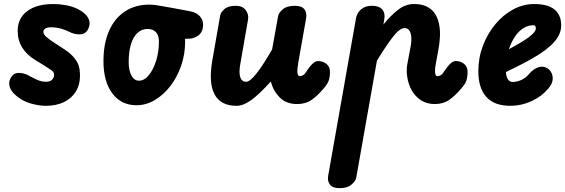

<svg xmlns="http://www.w3.org/2000/svg" viewBox="-20 -530 2880 978"><path d="M213 9Q184 9 148.2 0.2Q112.5 -8.5 85.5 -25.5Q44 -52 32 -81Q20 -110 36 -135Q50.5 -160.5 80.2 -158.5Q110 -156.5 133.5 -141Q142.5 -136 166.2 -124.8Q190 -113.5 214 -113.5Q236 -113.5 245.8 -124.5Q255.5 -135.5 255.5 -146.5Q255.5 -155 253 -160.2Q250.5 -165.5 242 -172Q228 -182 207 -195.2Q186 -208.5 162.5 -222.5Q117 -249.5 93.5 -287.2Q70 -325 70 -372Q70 -437 118.5 -473.2Q167 -509.5 251.5 -509.5Q280.5 -509.5 313 -504Q345.5 -498.5 373 -485.5Q413 -466.5 428.8 -439Q444.5 -411.5 427.5 -379Q414.5 -355.5 386.2 -355Q358 -354.5 330.5 -369Q313.5 -378 289.2 -384.5Q265 -391 239.5 -391Q221.5 -391 211.2 -384.5Q201 -378 201 -368Q201 -355.5 215.2 -342.5Q229.5 -329.5 261.5 -309Q283 -295 306.5 -279.8Q330 -264.5 342 -252.5Q361.5 -234 374.5 -210.8Q387.5 -187.5 387.5 -143.5Q387.5 -98 366.2 -63.5Q345 -29 305.8 -10Q266.5 9 213 9Z M675.5 6Q597 6 552 -54.5Q507 -115 507 -218Q507 -308 535.5 -372.8Q564 -437.5 616.8 -472Q669.5 -506.5 741.5 -506.5Q755 -506.5 773.5 -504Q792 -501.5 809.2 -498.2Q826.5 -495 834.5 -493.5Q837.5 -493 845 -491.8Q852.5 -490.5 876.2 -486.2Q900 -482 951 -472Q982.5 -465.5 998.5 -446.8Q1014.5 -428 1014.5 -404.5Q1014.5 -367.5 990 -349Q965.5 -330.5 928.5 -332.5L922.5 -333Q923 -329.5 923 -325.5Q923 -321.5 923 -317.5Q923 -253.5 902.8 -195.2Q882.5 -137 847.8 -91.8Q813 -46.5 768.5 -20.2Q724 6 675.5 6ZM635.5 -214Q635.5 -170 649.8 -144.5Q664 -119 688 -119Q715 -119 738 -147Q761 -175 775.2 -220.5Q789.5 -266 789.5 -318.5Q789.5 -351 773.8 -366.8Q758 -382.5 731.5 -382.5Q702.5 -382.5 680.8 -362.8Q659 -343 647.2 -305.2Q635.5 -267.5 635.5 -214Z M1185 9Q1103.5 9 1072.5 -50.2Q1041.5 -109.5 1062 -225L1101.5 -451Q1104.5 -467.5 1123.5 -484Q1142.5 -500.5 1181 -500.5Q1215.5 -500.5 1231.8 -478.2Q1248 -456 1243.5 -430.5L1204 -203.5Q1196 -160 1203.8 -136.8Q1211.5 -113.5 1234 -113.5Q1253 -113.5 1286.5 -155.8Q1320 -198 1366 -278L1396.5 -447.5Q1399 -464 1420 -482.2Q1441 -500.5 1481 -500.5Q1518 -500.5 1531 -482Q1544 -463.5 1539.5 -438L1499 -209Q1496 -191.5 1495 -178.8Q1494 -166 1495.2 -158Q1496.5 -150 1499.5 -146Q1502.5 -142 1507 -142Q1515 -142 1522 -146Q1529 -150 1532.5 -154L1553.5 -184Q1563.5 -198.5 1575.8 -208.8Q1588 -219 1600.5 -219Q1624 -219 1642.5 -204.8Q1661 -190.5 1661 -161.5Q1661 -148 1656.8 -127.5Q1652.5 -107 1631 -82Q1598.5 -43 1567.5 -21.5Q1536.5 0 1493.5 0Q1437.5 0 1404.2 -34.2Q1371 -68.5 1359.5 -115Q1299.5 -48.5 1259.2 -19.8Q1219 9 1185 9Z M2195 0Q2153.5 0 2124 -19.5Q2094.5 -39 2077.2 -70Q2060 -101 2054.5 -136.8Q2049 -172.5 2055 -205L2071.5 -292.5Q2077 -322.5 2074.8 -343.8Q2072.5 -365 2063.8 -376Q2055 -387 2041.5 -387Q2015.5 -387 1980 -340.5Q1944.5 -294 1900 -221L1794.5 375.5Q1791.5 391.5 1770.8 410Q1750 428.5 1710 428.5Q1674 428.5 1660.5 410.2Q1647 392 1651.5 366L1794 -440.5Q1795.5 -449 1803.2 -463.2Q1811 -477.5 1828.5 -489Q1846 -500.5 1876 -500.5Q1910.5 -500.5 1926.8 -482Q1943 -463.5 1937.5 -432L1933 -405Q1969 -450 2007.2 -479.8Q2045.5 -509.5 2089.5 -509.5Q2143.5 -509.5 2175.8 -482.2Q2208 -455 2217.5 -402Q2227 -349 2212 -270.5L2200.5 -209Q2196 -186 2195.8 -171Q2195.5 -156 2198.8 -149Q2202 -142 2208 -142Q2216.5 -142 2223.5 -146Q2230.5 -150 2233.5 -154L2255 -184Q2265 -198.5 2277.2 -208.8Q2289.5 -219 2302 -219Q2325.5 -219 2343.8 -204.8Q2362 -190.5 2362 -161.5Q2362 -148 2358 -127.5Q2354 -107 2332 -82Q2299.5 -43 2268.5 -21.5Q2237.5 0 2195 0Z M2579.5 9Q2498.5 9 2457.5 -36Q2416.5 -81 2416.5 -167.5Q2416.5 -235.5 2439.8 -297Q2463 -358.5 2503 -406.5Q2543 -454.5 2594.2 -482Q2645.5 -509.5 2701 -509.5Q2770 -509.5 2804.2 -481.8Q2838.5 -454 2838.5 -400.5Q2838.5 -378 2829.2 -356.5Q2820 -335 2801.2 -314.2Q2782.5 -293.5 2754.5 -272.8Q2726.5 -252 2689 -231Q2666 -217.5 2631.5 -199.8Q2597 -182 2557 -163Q2557.5 -154.5 2558.8 -147.8Q2560 -141 2562 -135.5Q2566 -125.5 2573.2 -119Q2580.5 -112.5 2590.5 -112.5Q2613.5 -112.5 2636.2 -123Q2659 -133.5 2676 -154.5Q2698.5 -180.5 2724.8 -188Q2751 -195.5 2772.5 -179.5Q2783 -172 2790 -157Q2797 -142 2794.8 -122.2Q2792.5 -102.5 2773.5 -79.5Q2739 -38.5 2687.5 -14.8Q2636 9 2579.5 9ZM2572.5 -279.5Q2586.5 -287 2600 -294.8Q2613.5 -302.5 2627.5 -310.5Q2655 -326.5 2673 -340Q2691 -353.5 2700.2 -364.8Q2709.5 -376 2709.5 -385Q2709.5 -391.5 2706.8 -396.5Q2704 -401.5 2697.5 -401.5Q2669.5 -401.5 2645.5 -386.2Q2621.5 -371 2603 -343.5Q2584.5 -316 2572.5 -279.5Z"/></svg>

Font: Edu VIC WA NT Hand Pre
Style: Regular
Weight: 400
Designer: Tina and Corey Anderson, Eben Sorkin, Mirko Velimirovic
Foundry: Google for Education
Version: Version 1.000